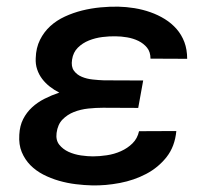

<svg xmlns="http://www.w3.org/2000/svg" viewBox="-20 -558 627 588"><path d="M39.1 -145.5Q40.5 -172.9 51 -193.4Q61.5 -213.9 78.1 -229.2Q94.7 -244.6 116.5 -255.6Q138.2 -266.6 161.6 -274.4Q146 -282.2 132.6 -292.7Q119.1 -303.2 109.1 -316.4Q99.1 -329.6 93.8 -345.5Q88.4 -361.3 89.4 -379.9Q90.3 -411.6 102.5 -436Q114.7 -460.4 134 -478Q153.3 -495.6 178.7 -507.3Q204.1 -519 231.7 -525.9Q259.3 -532.7 287.8 -535.4Q316.4 -538.1 342.3 -537.6Q366.7 -537.1 392.1 -533Q417.5 -528.8 440.9 -520.5Q464.4 -512.2 484.9 -499.5Q505.4 -486.8 520.8 -469.2Q536.1 -451.7 544.7 -429Q553.2 -406.2 553.2 -377.9L440.9 -378.4Q440.9 -398.9 430.4 -411.9Q419.9 -424.8 404.1 -432.6Q388.2 -440.4 369.4 -443.6Q350.6 -446.8 334 -446.8Q315.4 -447.3 293.7 -444.6Q272 -441.9 252.4 -434.1Q232.9 -426.3 218.5 -412.1Q204.1 -397.9 200.7 -375.5Q197.3 -354 206.3 -341.6Q215.3 -329.1 230.5 -322.8Q245.6 -316.4 264.2 -314.5Q282.7 -312.5 298.3 -312L418.5 -311.5L403.3 -227.5L295.4 -228Q273.9 -228 250.5 -225.6Q227.1 -223.1 206.5 -215.1Q186 -207 171.4 -191.9Q156.7 -176.8 153.3 -150.9Q150.4 -128.9 161.4 -115Q172.4 -101.1 189.9 -93Q207.5 -85 228 -82Q248.5 -79.1 264.6 -79.1Q284.2 -79.1 307.1 -82.5Q330.1 -85.9 350.3 -95Q370.6 -104 385.7 -118.9Q400.9 -133.8 405.8 -156.2L520 -156.7Q515.6 -109.4 490.2 -77.1Q464.8 -44.9 427.7 -25.4Q390.6 -5.9 346.9 2.4Q303.2 10.7 262.2 9.8Q238.8 9.3 212.4 6.1Q186 2.9 160.6 -4.4Q135.3 -11.7 112.5 -23.4Q89.8 -35.2 73 -52.2Q56.2 -69.3 46.6 -92.3Q37.1 -115.2 39.1 -145.5Z"/></svg>

Font: Roboto Mono Medium
Style: Italic
Weight: 500
Designer: Google
Version: Version 2.000985; 2015; ttfautohint (v1.3)